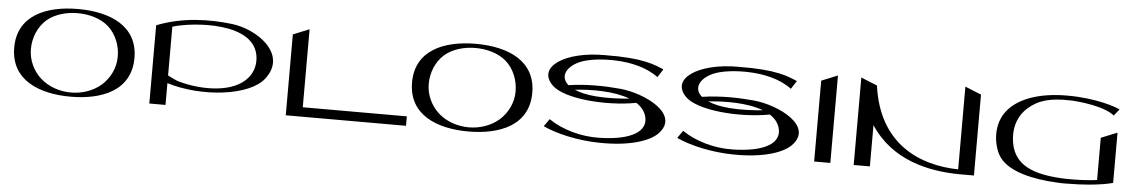

<svg xmlns="http://www.w3.org/2000/svg" viewBox="-33 -947 7683 1301"><g transform="rotate(5 3808.5 -297.0)"><path d="M458 -595C458 -595 458 -595 458 -595C457.9 -595 457.9 -595 457.9 -595C237.3 -595 49 -513.3 49 -297.6C49 -72.9 249.3 1.3 457.9 1.3C457.9 1.3 457.9 1.3 458 1.3C458 1.3 458 1.3 458 1.3C666.6 1.3 866.9 -72.9 866.9 -297.6C866.9 -513.3 678.7 -595 458 -595ZM663.3 -100.2C607.4 -51.4 531.6 -27 458 -27C384.4 -27 308.4 -51.3 252.5 -100C197.2 -148.7 162 -222 162.6 -296.8C162 -371.7 192.9 -449.2 248.2 -498C304.1 -546.7 384.3 -566.7 458 -566.7C531.6 -566.7 611.9 -546.8 667.8 -498.1C723.1 -449.4 753.9 -371.7 753.3 -296.8C753.9 -222 718.6 -148.9 663.3 -100.2Z M1505.9 -584.8C1351.1 -603 1170.1 -600.6 994 -531.3V0.8H1104.1V-147.3C1342.1 -73.9 1666.3 -110.5 1763 -237.1C1898.4 -414.3 1675.8 -564.9 1505.9 -584.8ZM1449.2 -141.6C1365.5 -131.7 1268.3 -139.7 1171.3 -167.7C1172.1 -167.4 1141.1 -180.2 1104.1 -199.5V-531.3C1234.3 -572.6 1671.7 -616.1 1690.9 -367.6C1699.5 -256 1619.8 -161.8 1449.2 -141.6Z M2032.1 -64.6V-595L1922 -550.4V-0.3H2739.9V-64.6Z M3164 -595C3164 -595 3164 -595 3164 -595C3163.9 -595 3163.9 -595 3163.9 -595C2943.3 -595 2755 -513.3 2755 -297.6C2755 -72.9 2955.3 1.3 3163.9 1.3C3163.9 1.3 3163.9 1.3 3164 1.3C3164 1.3 3164 1.3 3164 1.3C3372.6 1.3 3572.9 -72.9 3572.9 -297.6C3572.9 -513.3 3384.7 -595 3164 -595ZM3369.3 -100.2C3313.4 -51.4 3237.6 -27 3164 -27C3090.4 -27 3014.4 -51.3 2958.5 -100C2903.2 -148.7 2868 -222 2868.6 -296.8C2868 -371.7 2898.9 -449.2 2954.2 -498C3010.1 -546.7 3090.3 -566.7 3164 -566.7C3237.6 -566.7 3317.9 -546.8 3373.8 -498.1C3429.1 -449.4 3459.9 -371.7 3459.3 -296.8C3459.9 -222 3424.6 -148.9 3369.3 -100.2Z M4163.8 -376.7C4056 -386.7 3935.4 -388.8 3812.7 -370.6C3786.9 -392.6 3776.4 -419.1 3784.3 -448.3C3794.1 -484.6 3832.6 -514.4 3874 -532.6C3934.7 -559.2 4036.5 -568.3 4116.2 -564.8C4213.1 -561.7 4326.4 -538.9 4408.1 -477.4L4443.9 -533C4380.8 -559.6 4302.9 -598.5 4040.5 -594.8C3771.6 -596.3 3586.9 -476.2 3707.8 -358C3789.7 -277.8 4068.8 -251.8 4281.1 -291.2C4314.4 -269.9 4338.6 -241.7 4348.8 -205.1C4375.4 -109.3 4279.1 -38.2 4050.3 -33.4L4050.2 -33.5C3929.3 -30.4 3798.8 -66.1 3705.8 -130.1L3670 -79C3756.8 -37.4 3907.3 -1.8 4056 0C4259.9 3.7 4395.1 -42.6 4449.3 -98.6C4584.7 -238.6 4333.7 -360.9 4163.8 -376.7ZM4004.6 -311.1C3945 -315.9 3895.4 -327.2 3858.3 -343.4C3970 -356 4124.4 -357 4231.1 -316C4170.5 -309.3 4083.1 -304.9 4004.6 -311.1Z M5071.8 -376.7C4964 -386.7 4843.4 -388.8 4720.7 -370.6C4694.9 -392.6 4684.4 -419.1 4692.3 -448.3C4702.1 -484.6 4740.6 -514.4 4782 -532.6C4842.7 -559.2 4944.5 -568.3 5024.2 -564.8C5121.1 -561.7 5234.4 -538.9 5316.1 -477.4L5351.9 -533C5288.8 -559.6 5210.9 -598.5 4948.5 -594.8C4679.6 -596.3 4494.9 -476.2 4615.8 -358C4697.7 -277.8 4976.8 -251.8 5189.1 -291.2C5222.4 -269.9 5246.6 -241.7 5256.8 -205.1C5283.4 -109.3 5187.1 -38.2 4958.3 -33.4L4958.2 -33.5C4837.3 -30.4 4706.8 -66.1 4613.8 -130.1L4578 -79C4664.8 -37.4 4815.3 -1.8 4964 0C5167.9 3.7 5303.1 -42.6 5357.3 -98.6C5492.7 -238.6 5241.7 -360.9 5071.8 -376.7ZM4912.6 -311.1C4853 -315.9 4803.4 -327.2 4766.3 -343.4C4878 -356 5032.4 -357 5139.1 -316C5078.5 -309.3 4991.1 -304.9 4912.6 -311.1Z M5516 -550.4V-0.3H5626.1V-595Z M6492.8 -595.1V-32.4C6234.1 -36.9 5949.5 -153.2 5895.1 -550.4L5785 -595.2C5785 -595.1 5785 -595.1 5785 -595.1L5785 -595.1V-0.2H5895.1V-280.9C6044.5 -51.4 6301.2 -3.6 6492.8 -0.4V-0.2H6602.9V-550.4Z M7546.9 -374.3 7436.8 -329.8V-42.6C7383 -34.9 7304.1 -30.2 7220.6 -32.3C7006.1 -40 6856.1 -90 6843.9 -278.5C6838.3 -365.4 6868.8 -434.8 6921.6 -482.4C6992.3 -546.1 7075.1 -568.2 7214 -563.9C7267.5 -562.2 7439.7 -545.7 7511.1 -487.8L7546.9 -532.1C7520.6 -545.7 7386 -594.8 7185.8 -594.8C6984 -594.8 6837.9 -536.6 6771.1 -438.6C6702.5 -338 6727.9 -198.9 6775 -135.4C6840.5 -46.9 7000.8 -9.6 7167.2 -1.6C7179.5 -0.7 7192 -0.1 7204.8 0C7210 0 7215.4 0 7220.7 0C7221 0 7221.3 0 7221.6 0C7221.6 0 7221.6 0 7221.6 0C7335.7 -0.3 7460.6 -9.1 7546.9 -32.3Z"/></g></svg>

Font: Novoposelensky
Style: Regular
Weight: 400
Designer: Sasha Pavljenko
Version: Version 1.002;Fontself Maker 3.5.4